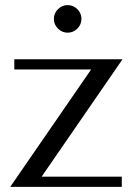

<svg xmlns="http://www.w3.org/2000/svg" viewBox="-20 -732 530 752"><path d="M36 -500H460L143 -40H457V0H20L337 -460H36ZM207 -620Q191 -636 191 -658Q191 -680 207 -696Q223 -712 245 -712Q267 -712 283 -696Q299 -680 299 -658Q299 -636 283 -620Q267 -604 245 -604Q223 -604 207 -620Z"/></svg>

Font: Tenor Sans
Style: Regular
Weight: 400
Designer: Denis Masharov
Foundry: Denis Masharov
Version: Version 1.1